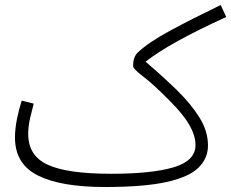

<svg xmlns="http://www.w3.org/2000/svg" viewBox="-20 -728 926 769"><path d="M400 21Q224 21 132 -25Q40 -71 40 -177Q40 -212 48 -251.5Q56 -291 67 -325L115 -313Q108 -287 100.5 -254.5Q93 -222 93 -191Q93 -104 171.5 -68Q250 -32 426 -32Q588 -32 675.5 -58Q763 -84 763 -147Q763 -184 739 -226.5Q715 -269 662 -322Q593 -392 553 -422Q513 -452 513 -464Q513 -499 531 -517Q574 -558 661 -605Q748 -652 864 -708L886 -660Q766 -605 689 -562Q612 -519 563 -481Q631 -423 687.5 -368Q744 -313 778.5 -258Q813 -203 813 -145Q813 -94 775 -56.5Q737 -19 647 1Q557 21 400 21Z"/></svg>

Font: Noto Sans Arabic Light
Style: Regular
Weight: 300
Designer: Monotype Design Team, Nadine Chahine, Nizar Qandah and Khaled Hosny
Foundry: Monotype Imaging Inc.
Version: Version 2.012; ttfautohint (v1.8.4.7-5d5b)